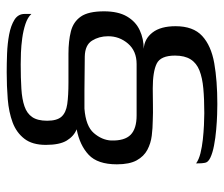

<svg xmlns="http://www.w3.org/2000/svg" viewBox="-68 -437 669 573"><g transform="rotate(-90 266.5 -150.5)"><path d="M65.4 100.3Q76.8 108.5 95.6 113.2Q114.4 117.9 136.4 120.3Q158.5 122.7 179.6 123.7Q200.7 124.7 215.2 124.7Q257.2 124.7 288.8 121.8Q320.4 119 342.6 110.3Q364.7 101.6 375.9 83.8Q387.1 66.1 387.1 37.3Q387.1 -5.7 363 -17.4Q339 -29.1 288.9 -29.1Q266.7 -29.1 241.1 -28.6Q215.5 -28.1 193.3 -29.1Q170.8 -29.3 148.1 -32.1Q125.4 -34.9 105.9 -45.2Q86.4 -55.5 74.5 -77Q62.6 -98.6 62.6 -136.2Q62.6 -193.6 91 -220.3Q119.4 -247 167.1 -256.2Q146.5 -264.5 133.5 -285.8Q120.6 -307.1 120.6 -348.1Q120.6 -388.7 139 -412.3Q157.3 -436 187.8 -447.4Q218.3 -458.7 257.2 -461.9Q296.1 -465 337.3 -465Q362.8 -465 393.1 -463.9Q423.4 -462.7 450.1 -457.7Q476.8 -452.6 494.1 -441.8Q511.4 -430.9 511.4 -411.4Q511.4 -403.8 511.4 -399.5Q511.4 -395.3 511.4 -391.3Q501.1 -402.5 481.6 -409Q462 -415.5 439.3 -418.6Q416.5 -421.7 395.7 -422.5Q374.8 -423.2 360.9 -423.2Q319.7 -423.2 288.3 -421.2Q256.9 -419.3 235.6 -411.9Q214.3 -404.6 203.5 -388.7Q192.7 -372.8 192.7 -344.3Q192.7 -314.7 204.9 -301.3Q217.1 -287.9 242.4 -284.3Q267.8 -280.7 306.9 -280.7Q328.9 -280.7 349.9 -280.7Q370.9 -280.7 392.7 -280.7Q430.5 -280.7 459.1 -273.5Q487.7 -266.4 503.5 -243.8Q519.2 -221.3 519.2 -174.7Q519.2 -132.2 503.8 -106Q488.4 -79.8 462.8 -68Q437.2 -56.1 407.3 -56.1Q437.2 -54.1 456 -29.8Q474.8 -5.5 474.8 39Q474.8 91.5 445.8 118.3Q416.8 145.1 364.5 154.4Q312.3 163.6 242.5 163.6Q232 163.6 211.4 163Q190.8 162.4 166.1 160.2Q141.3 158.1 119.1 153.8Q96.8 149.6 82.3 142.7Q67.7 135.8 66.9 125.3Q65.6 117.9 65.5 110Q65.4 102 65.4 100.3ZM361.9 -77.3Q400.9 -77.3 423 -103.1Q445.1 -129 444.8 -162.8Q444.8 -189.2 431.8 -210.2Q418.7 -231.3 384.2 -232L281.9 -233Q274.7 -233 261.8 -233Q248.8 -233 238.9 -233Q228.9 -233 228.9 -233Q176.6 -229 155.9 -205Q135.2 -181 133.7 -153.6Q132.5 -113.2 150.7 -95.2Q169 -77.3 208.5 -77.3Z"/></g></svg>

Font: Genos Thin
Style: Regular
Weight: 100
Designer: Robert E. Leuschke
Foundry: Robert E. Leuschke
Version: Version 1.010